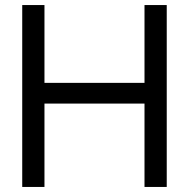

<svg xmlns="http://www.w3.org/2000/svg" viewBox="-20 -740 748 760"><path d="M552 -330H156V0H68V-720H156V-412H552V-720H640V0H552Z"/></svg>

Font: Aspekta 400
Style: Regular
Weight: 400
Designer: Ivo Dolenc
Version: Version 2.000